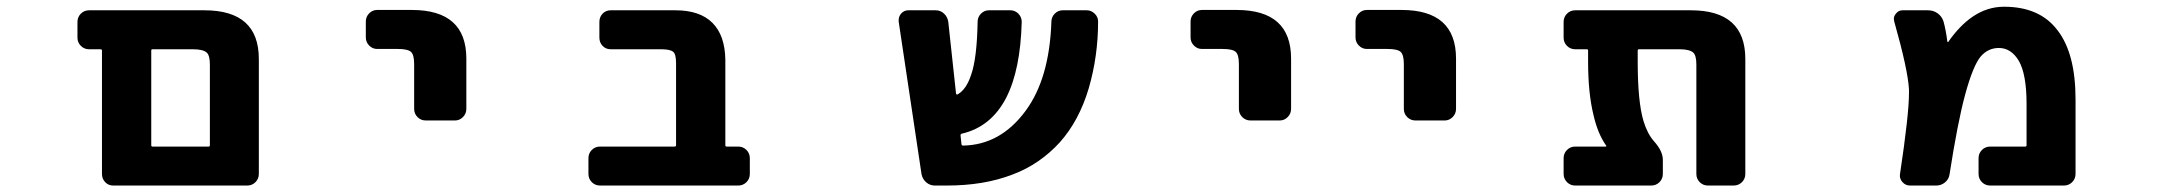

<svg xmlns="http://www.w3.org/2000/svg" viewBox="-20 -580 6540 582"><path d="M323.2 -17.6Q308.6 -17.6 298.8 -27.8Q289.1 -38.1 289.1 -52.7V-426.8Q289.1 -430.7 284.2 -430.7H250Q235.4 -430.7 225.1 -440.9Q214.8 -451.2 214.8 -465.8V-513.7Q214.8 -528.3 225.1 -538.6Q235.4 -548.8 250 -548.8H599.6Q764.6 -548.8 764.6 -401.4V-52.7Q764.6 -38.1 754.4 -27.8Q744.1 -17.6 729.5 -17.6ZM612.3 -135.7Q616.2 -135.7 616.2 -139.6V-384.8Q616.2 -412.1 606.4 -420.9Q594.7 -430.7 564.5 -430.7H442.4Q438.5 -430.7 438.5 -426.8V-139.6Q438.5 -135.7 442.4 -135.7Z M1270.5 -214.8Q1255.9 -214.8 1245.6 -225.1Q1235.4 -235.4 1235.4 -250V-385.7Q1235.4 -414.1 1225.6 -422.9Q1215.8 -431.6 1185.5 -431.6H1123Q1109.4 -431.6 1099.1 -441.9Q1088.9 -452.1 1088.9 -466.8V-514.6Q1088.9 -529.3 1099.1 -539.6Q1109.4 -549.8 1123 -549.8H1228.5Q1393.6 -549.8 1393.6 -402.3V-250Q1393.6 -235.4 1383.3 -225.1Q1373 -214.8 1359.4 -214.8Z M1798.8 -17.6Q1784.2 -17.6 1773.9 -27.8Q1763.7 -38.1 1763.7 -52.7V-100.6Q1763.7 -115.2 1773.9 -125.5Q1784.2 -135.7 1798.8 -135.7H2024.4Q2029.3 -135.7 2029.3 -139.6V-388.7Q2029.3 -416 2020.5 -422.9Q2011.7 -430.7 1983.4 -430.7H1831.1Q1816.4 -430.7 1806.6 -440.9Q1796.9 -451.2 1796.9 -465.8V-513.7Q1796.9 -528.3 1806.6 -538.6Q1816.4 -548.8 1831.1 -548.8H2027.3Q2101.6 -548.8 2139.6 -510.7Q2177.7 -472.7 2178.7 -398.4V-139.6Q2178.7 -135.7 2182.6 -135.7H2217.8Q2232.4 -135.7 2242.7 -125.5Q2252.9 -115.2 2252.9 -100.6V-52.7Q2252.9 -38.1 2242.7 -27.8Q2232.4 -17.6 2217.8 -17.6Z M2813.5 -17.6Q2798.8 -17.6 2787.6 -27.3Q2776.4 -37.1 2773.4 -51.8L2704.1 -514.6Q2704.1 -516.6 2704.1 -519.5Q2704.1 -529.3 2710.9 -538.1Q2719.7 -548.8 2733.4 -548.8H2816.4Q2831.1 -548.8 2841.8 -538.6Q2852.5 -528.3 2854.5 -513.7L2877.9 -296.9Q2878.9 -292 2882.8 -293.9Q2909.2 -308.6 2923.8 -353.5Q2941.4 -403.3 2943.4 -513.7Q2943.4 -528.3 2953.6 -538.6Q2963.9 -548.8 2977.5 -548.8H3043Q3056.6 -548.8 3066.9 -538.6Q3077.1 -528.3 3077.1 -513.7Q3073.2 -368.2 3030.3 -284.2Q2984.4 -195.3 2895.5 -174.8Q2891.6 -173.8 2891.6 -169.9L2894.5 -142.6Q2895.5 -138.7 2899.4 -138.7Q3012.7 -140.6 3088.9 -244.1Q3161.1 -341.8 3167 -513.7Q3167 -528.3 3177.2 -538.6Q3187.5 -548.8 3201.2 -548.8H3274.4Q3288.1 -548.8 3298.8 -538.1Q3308.6 -528.3 3308.6 -514.6Q3308.6 -410.2 3280.3 -312.5Q3251 -213.9 3192.4 -148.4Q3163.1 -116.2 3127 -91.3Q3090.8 -66.4 3048.8 -50.8Q2962.9 -17.6 2850.6 -17.6Z M3770.5 -214.8Q3755.9 -214.8 3745.6 -225.1Q3735.4 -235.4 3735.4 -250V-385.7Q3735.4 -414.1 3725.6 -422.9Q3715.8 -431.6 3685.5 -431.6H3623Q3609.4 -431.6 3599.1 -441.9Q3588.9 -452.1 3588.9 -466.8V-514.6Q3588.9 -529.3 3599.1 -539.6Q3609.4 -549.8 3623 -549.8H3728.5Q3893.6 -549.8 3893.6 -402.3V-250Q3893.6 -235.4 3883.3 -225.1Q3873 -214.8 3859.4 -214.8Z M4270.5 -214.8Q4255.9 -214.8 4245.6 -225.1Q4235.4 -235.4 4235.4 -250V-385.7Q4235.4 -414.1 4225.6 -422.9Q4215.8 -431.6 4185.5 -431.6H4123Q4109.4 -431.6 4099.1 -441.9Q4088.9 -452.1 4088.9 -466.8V-514.6Q4088.9 -529.3 4099.1 -539.6Q4109.4 -549.8 4123 -549.8H4228.5Q4393.6 -549.8 4393.6 -402.3V-250Q4393.6 -235.4 4383.3 -225.1Q4373 -214.8 4359.4 -214.8Z M5157.2 -17.6Q5142.6 -17.6 5132.3 -27.8Q5122.1 -38.1 5122.1 -52.7V-384.8Q5122.1 -412.1 5112.3 -420.9Q5100.6 -430.7 5071.3 -430.7H4948.2Q4944.3 -430.7 4944.3 -426.8V-393.6Q4944.3 -271.5 4961.9 -212.9Q4973.6 -174.8 4993.2 -152.3Q5020.5 -122.1 5020.5 -95.7V-52.7Q5020.5 -38.1 5010.3 -27.8Q5000 -17.6 4985.4 -17.6H4754.9Q4740.2 -17.6 4730 -27.8Q4719.7 -38.1 4719.7 -52.7V-100.6Q4719.7 -115.2 4730 -125.5Q4740.2 -135.7 4754.9 -135.7H4846.7Q4850.6 -135.7 4848.6 -138.7Q4823.2 -174.8 4810.5 -230.5Q4793.9 -296.9 4793.9 -393.6V-426.8Q4793.9 -430.7 4790 -430.7H4754.9Q4740.2 -430.7 4730 -440.9Q4719.7 -451.2 4719.7 -465.8V-513.7Q4719.7 -528.3 4730 -538.6Q4740.2 -548.8 4754.9 -548.8H5105.5Q5270.5 -548.8 5270.5 -401.4V-52.7Q5270.5 -38.1 5260.3 -27.8Q5250 -17.6 5235.4 -17.6Z M6012.7 -17.6Q5998 -17.6 5987.8 -27.8Q5977.5 -38.1 5977.5 -52.7V-100.6Q5977.5 -115.2 5987.8 -125.5Q5998 -135.7 6012.7 -135.7H6119.1Q6123 -135.7 6123 -139.6V-265.6Q6123 -354.5 6099.6 -395.5Q6076.2 -434.6 6039.1 -434.6Q6006.8 -434.6 5984.4 -409.2Q5960.9 -381.8 5936.5 -292Q5914.1 -209 5889.6 -51.8Q5887.7 -37.1 5876 -27.3Q5864.3 -17.6 5849.6 -17.6H5769.5Q5755.9 -17.6 5746.6 -28.3Q5737.3 -39.1 5739.3 -51.8Q5766.6 -233.4 5766.6 -297.9Q5766.6 -303.7 5766.6 -308.6Q5763.7 -367.2 5721.7 -515.6Q5720.7 -519.5 5720.7 -522.5Q5720.7 -531.2 5726.6 -538.1Q5734.4 -548.8 5747.1 -548.8H5824.2Q5840.8 -548.8 5853.5 -539.6Q5866.2 -530.3 5871.1 -515.6Q5878.9 -487.3 5882.8 -454.1Q5882.8 -453.1 5884.3 -452.6Q5885.7 -452.1 5885.7 -453.1Q5919.9 -502 5958 -528.3Q6002.9 -559.6 6054.7 -559.6Q6163.1 -559.6 6216.8 -488.3Q6271.5 -418 6271.5 -278.3V-52.7Q6271.5 -38.1 6261.2 -27.8Q6251 -17.6 6236.3 -17.6Z"/></svg>

Font: Rounded-L Mgen+ 1m bold
Style: Bold
Weight: 700
Designer: [Source Han Sans]
Ryoko NISHIZUKA  (kana & ideographs); Paul D. Hunt (Latin, Greek & Cyrillic); Wenlong ZHANG  (bopomofo
Version: Version 1.059.20150602